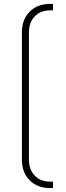

<svg xmlns="http://www.w3.org/2000/svg" viewBox="-20 -755 339 982"><path d="M92 61V-589Q92 -655 131.5 -695Q171 -735 236 -735H251V-702H236Q187 -702 157.5 -671Q128 -640 128 -589V61Q128 112 157.5 143Q187 174 236 174H251V207H236Q171 207 131.5 167Q92 127 92 61Z"/></svg>

Font: Bai Jamjuree ExtraLight
Style: Regular
Weight: 275
Designer: Katatrad Aksorn Co.,Ltd.
Foundry: Cadson Demak Co.,Ltd.
Version: Version 1.000; ttfautohint (v1.6)